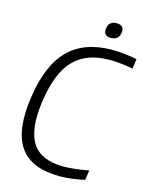

<svg xmlns="http://www.w3.org/2000/svg" viewBox="-132 -981 830 1072"><g transform="rotate(15 282.5 -445.0)"><path d="M395 -811Q374 -811 363.5 -821.5Q353 -832 356 -855Q359 -878 372.5 -888.5Q386 -899 407 -899Q428 -899 439 -888.5Q450 -878 447 -855Q444 -832 430 -821.5Q416 -811 395 -811ZM317 9Q155 8 89.5 -84.5Q24 -177 51 -369Q78 -565 169 -657Q260 -749 423 -749Q453 -749 491 -745Q529 -741 565 -734L557 -677Q522 -684 487 -687.5Q452 -691 422 -691Q288 -691 215 -614.5Q142 -538 118 -369Q95 -204 145.5 -126.5Q196 -49 325 -49Q338 -49 356.5 -50Q375 -51 396 -53.5Q417 -56 436.5 -59Q456 -62 471 -65L463 -9Q432 -1 392 4Q352 9 317 9Z"/></g></svg>

Font: Plata Sans Light
Style: Italic
Weight: 300
Italic angle: -8°
Designer: Pablo Impallari, Andres Torresi, & Cristiano Sobral
Foundry: Pablo Impallari, Andres Torresi, & Cristiano Sobral
Version: Version 1.00;December 28, 2019;FontCreator 12.0.0.2547 64-bi